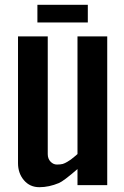

<svg xmlns="http://www.w3.org/2000/svg" viewBox="-20 -778 522 807"><path d="M55.7 -92.3V-625H180.7V-130.4Q180.7 -110.8 192.4 -98.6Q204.1 -86.4 219.2 -86.4Q233.9 -86.4 243.7 -88.9Q252.9 -91.8 262.7 -97.7Q272.5 -103.5 277.8 -107.4Q283.2 -111.3 293 -119.6Q302.7 -128.4 305.7 -130.4V-625H430.7V0H305.7V-67.4Q247.6 -17.1 228 -8.8Q186 8.8 145.5 8.8Q105.5 8.8 80.6 -20.5Q55.7 -49.8 55.7 -92.3ZM137.2 -683.6V-757.8H349.1V-683.6Z"/></svg>

Font: Oswald-Regular
Style: Regular
Weight: 400
Designer: vernon adams
Foundry: vernon adams
Version: Version 2.002; ttfautohint (v0.92.18-e454-dirty) -l 8 -r 50 